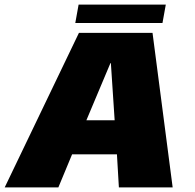

<svg xmlns="http://www.w3.org/2000/svg" viewBox="-46 -819 852 839"><path d="M-25.5 0H209L269 -144.5H465L473.5 0H708.5L620.5 -675.5H299ZM331.5 -293.5 436.5 -543H438.5L455 -293.5ZM283 -718.5H664L678.5 -799H297.5Z"/></svg>

Font: Anybody Black
Style: Italic
Weight: 900
Italic angle: -10°
Designer: Tyler Finck
Foundry: Etcetera Type Company
Version: Version 1.113;gftools[0.9.25]